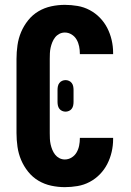

<svg xmlns="http://www.w3.org/2000/svg" viewBox="-20 -763 540 791"><path d="M247 8Q219 8 191 2Q163 -4 138.5 -18.5Q114 -33 96 -55.5Q78 -78 67 -104Q56 -130 52 -158.5Q48 -187 48 -215V-520Q48 -548 52 -576.5Q56 -605 67 -631Q78 -657 96 -679.5Q114 -702 138.5 -716.5Q163 -731 191 -737Q219 -743 247 -743Q273 -743 299.5 -738.5Q326 -734 349.5 -721.5Q373 -709 391.5 -690Q410 -671 422 -647.5Q434 -624 440 -598Q446 -572 446 -546V-540H309V-542Q309 -557 306 -572Q303 -587 295.5 -600Q288 -613 275 -621Q262 -629 247 -629Q235 -629 224.5 -623.5Q214 -618 207 -609Q200 -600 195.5 -589Q191 -578 188.5 -566.5Q186 -555 185.5 -543.5Q185 -532 185 -520V-215Q185 -203 185.5 -191.5Q186 -180 188.5 -168.5Q191 -157 195.5 -146Q200 -135 207 -126Q214 -117 224.5 -111.5Q235 -106 247 -106Q262 -106 275 -114Q288 -122 295.5 -135Q303 -148 306 -163Q309 -178 309 -193V-195H446V-189Q446 -163 440 -137Q434 -111 422 -87.5Q410 -64 391.5 -45Q373 -26 349.5 -13.5Q326 -1 299.5 3.5Q273 8 247 8ZM250 -303Q243 -303 236 -306Q229 -309 224.5 -315Q220 -321 218.5 -328.5Q217 -336 217 -343V-393Q217 -400 218.5 -407.5Q220 -415 224.5 -421Q229 -427 236 -430Q243 -433 250 -433Q257 -433 264 -430Q271 -427 275.5 -421Q280 -415 281.5 -407.5Q283 -400 283 -393V-343Q283 -336 281.5 -328.5Q280 -321 275.5 -315Q271 -309 264 -306Q257 -303 250 -303Z"/></svg>

Font: Iosevka Term Curly Heavy
Style: Regular
Weight: 900
Designer: Belleve Invis
Foundry: Belleve Invis
Version: Version 32.3.0